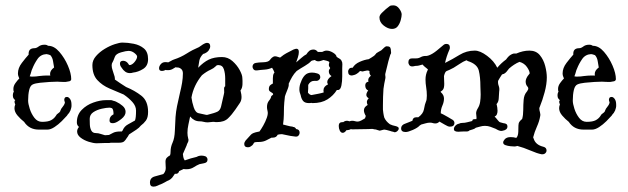

<svg xmlns="http://www.w3.org/2000/svg" viewBox="-20 -486 2346 717"><path d="M125 -2Q89 -2 70 -31Q57 -41 45.5 -54.5Q34 -68 34 -82Q34 -89 37 -96Q32 -107 36 -111L37 -112Q34 -114 31 -118Q28 -122 28 -129Q28 -139 32 -144L31 -145Q30 -148 30 -154Q30 -165 37.5 -175.5Q45 -186 52 -193Q47 -203 47 -212Q47 -232 61.5 -251Q76 -270 87 -282Q85 -306 109 -306Q116 -306 124.5 -312.5Q133 -319 146 -319Q151 -319 154 -318Q157 -317 160 -315Q182 -315 201.5 -292.5Q221 -270 233.5 -241Q246 -212 246 -190Q245 -184 239 -182.5Q233 -181 225 -180H217Q210 -180 203.5 -180.5Q197 -181 194 -181Q184 -181 166 -180Q148 -179 130 -177Q112 -175 103 -171Q93 -167 89 -150Q85 -133 85 -110Q85 -99 91 -80Q97 -61 108.5 -46Q120 -31 137 -31Q159 -31 170.5 -37Q182 -43 189 -54Q191 -59 198 -63.5Q205 -68 206 -74Q208 -80 214 -87Q220 -94 222 -101Q223 -103 221.5 -106.5Q220 -110 220 -114Q220 -117 222 -120.5Q224 -124 230 -124Q236 -124 241.5 -116.5Q247 -109 247 -95Q247 -92 247 -89Q247 -86 246 -83Q243 -71 240 -68Q239 -65 236 -62Q233 -59 230 -54Q223 -46 210.5 -33.5Q198 -21 183.5 -11.5Q169 -2 157 -2ZM91 -201Q94 -200 97 -200Q100 -200 103 -200Q109 -200 114.5 -200.5Q120 -201 126 -202Q134 -203 141.5 -203.5Q149 -204 154 -204H168Q167 -206 167 -210Q167 -223 182 -234Q180 -245 178 -258Q176 -271 168 -280L159 -283Q156 -283 154 -284Q132 -283 120 -265.5Q108 -248 101 -230Q98 -224 96.5 -217.5Q95 -211 91 -201Z M341 49Q329 49 311.5 43.5Q294 38 281 28Q268 18 268 5Q268 -4 275 -12Q267 -18 267 -29Q267 -57 285 -75.5Q303 -94 328.5 -103Q354 -112 375 -112H389Q392 -112 395 -112Q398 -112 402 -110Q411 -108 414 -106Q427 -100 438 -90.5Q449 -81 449 -68Q449 -54 433 -41.5Q417 -29 408 -27Q405 -26 400 -26Q389 -26 389 -36Q389 -51 402 -58L404 -59Q404 -78 398 -82Q392 -84 389 -84Q378 -84 360 -80Q342 -76 328.5 -67Q315 -58 315 -42Q315 -34 315.5 -21Q316 -8 321 1.5Q326 11 338 11Q347 11 355.5 14Q364 17 372 19L387 18Q393 15 402.5 10Q412 5 429 5H435Q436 3 438 1Q444 -14 458 -21.5Q472 -29 484 -36Q488 -45 488 -73Q488 -90 474.5 -105Q461 -120 442 -133Q416 -144 389 -155.5Q362 -167 343.5 -187Q325 -207 325 -243Q325 -261 338.5 -276.5Q352 -292 371 -303.5Q390 -315 408.5 -321Q427 -327 437 -327Q457 -327 479.5 -322.5Q502 -318 517.5 -305Q533 -292 533 -265Q533 -240 514.5 -228.5Q496 -217 477 -215Q474 -214 471 -213.5Q468 -213 465 -213Q455 -213 447.5 -218.5Q440 -224 435 -232L433 -235Q428 -241 428 -249Q428 -259 440 -259Q445 -259 450 -256.5Q455 -254 459 -248L461 -245Q461 -245 461 -244.5Q461 -244 462 -244L463 -243Q467 -243 469 -244Q477 -247 484.5 -257Q492 -267 492 -275Q492 -280 482 -288Q472 -296 460 -296Q451 -296 432 -290.5Q413 -285 409 -274Q406 -266 403.5 -260Q401 -254 398 -249Q398 -248 397.5 -246Q397 -244 397 -242Q397 -233 400.5 -223.5Q404 -214 408 -200Q409 -196 409 -193.5Q409 -191 409 -189Q419 -182 430 -174.5Q441 -167 451 -161Q483 -148 508 -128.5Q533 -109 533 -68Q533 -47 525 -36Q517 -25 506 -17Q500 -9 489.5 -2Q479 5 462 16Q459 21 457 24.5Q455 28 453 30Q449 37 443.5 42Q438 47 424 47H394Q391 48 388 48Q385 48 382 48H372Q365 48 357 48.5Q349 49 341 49Z M581 202Q577 203 569 207Q561 211 553 211Q540 211 540 196Q540 178 557.5 173Q575 168 590 164Q596 157 597.5 151.5Q599 146 599 141Q599 136 598.5 130.5Q598 125 598 118Q598 108 603 103Q608 98 612 96L615 94Q617 89 617 80Q617 63 624.5 46.5Q632 30 633 2Q634 -29 635.5 -49Q637 -69 641 -89Q645 -109 652 -139Q657 -159 660 -177Q663 -195 663 -212Q663 -223 656.5 -228.5Q650 -234 643 -234Q638 -234 636 -235L629 -231Q619 -224 608 -224H602L599 -225Q591 -221 585 -221Q574 -221 574 -231Q574 -239 580.5 -246.5Q587 -254 597 -254Q605 -254 608 -253Q613 -255 618.5 -258.5Q624 -262 630 -264Q655 -272 677 -286Q699 -300 723 -310Q728 -313 732.5 -316.5Q737 -320 743 -323Q749 -326 753 -326Q765 -326 765 -313Q765 -306 759.5 -298Q754 -290 741 -285H739Q727 -273 724.5 -260Q722 -247 720 -233Q740 -254 760 -263.5Q780 -273 809 -273Q831 -273 848 -258Q865 -243 875 -224.5Q885 -206 885 -195Q886 -185 885.5 -171Q885 -157 878 -148L879 -144Q882 -132 882 -124Q882 -111 876 -102Q870 -93 859 -77Q846 -58 831.5 -44Q817 -30 790 -30Q782 -30 779 -31H776Q771 -31 766 -30Q761 -29 756 -29Q748 -29 740.5 -31Q733 -33 725 -33Q705 -33 690 -51Q687 -36 683.5 -20.5Q680 -5 680 10Q680 21 683 32Q683 33 683.5 34Q684 35 684 36Q684 42 681 47Q678 52 677 57L663 89Q663 93 664.5 100.5Q666 108 670 113Q681 109 692.5 105.5Q704 102 714 100Q726 93 741 96Q748 97 751.5 101Q755 105 755 110Q755 122 740 124L725 127Q715 131 703.5 138.5Q692 146 676 146Q669 146 666 145Q662 147 657.5 149Q653 151 649 153Q646 165 633 163L629 169Q623 179 616.5 183.5Q610 188 604 190Q596 195 581 202ZM754 -57Q782 -64 792 -69Q802 -74 805.5 -88Q809 -102 816 -134Q818 -139 817 -150Q816 -161 820 -163L821 -164Q821 -174 821 -193Q821 -212 816 -227.5Q811 -243 795 -243Q791 -243 788 -241L785 -238Q778 -231 767 -226Q751 -219 734 -205Q703 -167 695 -122Q697 -105 703.5 -85Q710 -65 723 -63Q725 -63 739 -59.5Q753 -56 754 -57Z M916 61Q912 64 906 64Q892 64 892 51Q892 46 897 39Q911 24 917 17Q923 10 944 6Q946 6 947 5.5Q948 5 949 5Q955 -3 963 -17Q971 -31 976.5 -46.5Q982 -62 979 -72Q978 -76 977.5 -79.5Q977 -83 977 -86Q977 -101 984.5 -110Q992 -119 993 -127L999 -132Q1000 -133 1000 -133.5Q1000 -134 1000 -134Q1000 -138 992 -142Q984 -146 984 -153Q984 -164 990 -168.5Q996 -173 999 -174V-194Q999 -199 1000 -205Q1001 -211 1005 -215Q1003 -220 1001 -224.5Q999 -229 996 -233Q983 -227 968 -226Q953 -225 939 -223H936Q930 -223 926.5 -227.5Q923 -232 923 -237Q923 -242 926 -246Q929 -250 935 -251Q945 -253 963.5 -253.5Q982 -254 988 -262L991 -266Q995 -271 1000.5 -274Q1006 -277 1013 -275L1026 -271Q1041 -283 1049 -287Q1057 -291 1076 -301Q1084 -304 1087 -304Q1096 -304 1096 -292Q1096 -283 1092.5 -272Q1089 -261 1086 -253Q1092 -258 1104.5 -269Q1117 -280 1124 -283Q1129 -291 1135 -296Q1141 -301 1151 -301Q1160 -301 1167 -292H1183Q1187 -294 1191 -295.5Q1195 -297 1200 -297Q1211 -297 1223.5 -289.5Q1236 -282 1237 -274Q1242 -270 1247 -267.5Q1252 -265 1255 -260Q1259 -253 1258.5 -246Q1258 -239 1258 -231Q1258 -219 1258 -200.5Q1258 -182 1255 -167Q1252 -152 1244 -150H1238Q1225 -129 1203 -115Q1181 -101 1147 -101Q1144 -101 1143 -102Q1140 -101 1134 -101Q1118 -101 1111.5 -109.5Q1105 -118 1103 -130Q1098 -142 1098 -152Q1098 -167 1104 -180Q1109 -195 1118.5 -205Q1128 -215 1145 -215Q1154 -215 1164 -212Q1176 -209 1176 -198Q1176 -192 1171 -187.5Q1166 -183 1157 -184H1153Q1139 -184 1131 -169V-155Q1131 -153 1130.5 -148.5Q1130 -144 1130 -140Q1136 -132 1143 -131Q1155 -133 1169.5 -136Q1184 -139 1189 -141Q1188 -144 1188 -149Q1188 -163 1205 -171Q1202 -176 1202 -179Q1202 -191 1218 -202Q1208 -208 1208 -219Q1208 -225 1210 -227Q1212 -229 1213 -232Q1208 -238 1208 -244Q1208 -247 1209 -249.5Q1210 -252 1210 -253Q1210 -255 1206 -257Q1202 -259 1188 -262Q1184 -261 1179 -259Q1174 -257 1169 -257Q1161 -257 1156 -262Q1152 -261 1148.5 -260.5Q1145 -260 1142 -258Q1134 -249 1118.5 -240Q1103 -231 1088 -221Q1078 -211 1071 -199Q1064 -187 1058 -173Q1060 -167 1053 -150Q1046 -133 1044 -126Q1041 -101 1040.5 -86Q1040 -71 1040 -57Q1040 -43 1037 -21Q1046 -19 1054.5 -16.5Q1063 -14 1073 -13L1074 -12Q1082 -12 1086 -4Q1099 -3 1099 10Q1099 15 1095 20Q1091 25 1083 24Q1079 24 1064.5 21.5Q1050 19 1033 15Q1029 15 1025 15.5Q1021 16 1017 17Q1012 28 999 28H994Q984 33 974.5 38Q965 43 952 44Q942 44 937 44.5Q932 45 930 46Q930 46 928 48Q927 49 925.5 52.5Q924 56 916 61Z M1444 -378Q1429 -378 1413 -390.5Q1397 -403 1397 -421Q1397 -429 1406 -438Q1415 -447 1421 -452L1435 -463Q1437 -465 1441.5 -465.5Q1446 -466 1449 -466Q1462 -466 1471 -453.5Q1480 -441 1480 -432Q1480 -424 1476.5 -411Q1473 -398 1465.5 -388Q1458 -378 1444 -378ZM1454 8Q1454 8 1448 6Q1446 6 1443 5Q1440 4 1437 3Q1430 1 1424 -0.5Q1418 -2 1416 -2Q1412 -2 1406 0Q1400 2 1398 2Q1397 2 1394.5 1Q1392 0 1391 0Q1388 -1 1385 -2Q1382 -3 1378 -3Q1373 -5 1366 -4.5Q1359 -4 1356 -4L1295 -3Q1292 -3 1291 -4Q1283 0 1277 0H1274Q1267 10 1260 10Q1253 10 1249 2Q1245 -6 1245 -16Q1245 -30 1259 -30H1262Q1268 -35 1276 -35Q1279 -35 1285 -33Q1291 -35 1295 -35Q1301 -35 1305.5 -33.5Q1310 -32 1316 -32Q1321 -32 1329 -36Q1337 -40 1343 -44L1346 -53Q1339 -65 1339 -74Q1339 -86 1353 -94Q1350 -100 1350 -105Q1350 -112 1357 -119Q1348 -124 1348 -132Q1348 -137 1352 -144Q1354 -146 1355 -148Q1344 -153 1344 -167Q1344 -179 1356 -181Q1356 -183 1355.5 -184Q1355 -185 1355 -186Q1355 -192 1358 -196Q1361 -200 1365 -203Q1358 -211 1360 -220Q1356 -224 1347 -222Q1346 -222 1345 -221.5Q1344 -221 1342 -221Q1336 -219 1334 -219L1324 -221Q1322 -219 1322 -218Q1311 -208 1302.5 -206Q1294 -204 1294 -204Q1280 -204 1280 -219Q1280 -224 1283.5 -228.5Q1287 -233 1294 -233H1297Q1305 -247 1323 -255Q1341 -263 1357 -265Q1362 -268 1367 -271Q1372 -274 1376 -277Q1378 -278 1379.5 -280Q1381 -282 1382 -283L1384 -285Q1385 -286 1385 -286.5Q1385 -287 1385 -287L1393 -292L1402 -297Q1403 -297 1407 -301Q1410 -304 1415.5 -309Q1421 -314 1425 -313Q1435 -313 1437.5 -308Q1440 -303 1440 -295Q1441 -288 1440 -286Q1439 -285 1437.5 -281.5Q1436 -278 1434 -270Q1430 -257 1426.5 -241.5Q1423 -226 1419 -211Q1418 -207 1419 -202.5Q1420 -198 1419 -193Q1417 -183 1415 -173.5Q1413 -164 1412 -154Q1411 -142 1410.5 -124.5Q1410 -107 1410 -93.5Q1410 -80 1410 -77Q1410 -74 1411.5 -64Q1413 -54 1415 -47Q1421 -33 1436 -22Q1438 -21 1441 -20Q1444 -19 1446 -18L1458 -15Q1462 -14 1465.5 -12Q1469 -10 1469 -7V-6Q1469 -1 1464 3.5Q1459 8 1454 8Z M2002 90Q1986 87 1960.5 76Q1935 65 1912 59Q1906 61 1901 61Q1896 61 1886 60Q1876 59 1867.5 56Q1859 53 1859 46Q1859 41 1865 34Q1872 26 1887 26Q1898 26 1908 29Q1915 22 1915.5 6Q1916 -10 1916 -17Q1916 -26 1920 -31.5Q1924 -37 1928 -40L1930 -42Q1934 -56 1934 -75.5Q1934 -95 1935.5 -113Q1937 -131 1946 -142Q1949 -146 1948.5 -145Q1948 -144 1950 -148Q1956 -156 1949.5 -163Q1943 -170 1943 -182Q1943 -187 1946 -194Q1949 -201 1956 -209Q1958 -211 1958 -211.5Q1958 -212 1958 -212Q1958 -221 1948 -235.5Q1938 -250 1920 -255Q1910 -251 1900 -244.5Q1890 -238 1881 -230Q1876 -223 1871.5 -218Q1867 -213 1863 -211Q1862 -210 1859 -209.5Q1856 -209 1854 -207Q1846 -195 1840 -184Q1839 -174 1842.5 -165Q1846 -156 1844 -143Q1843 -133 1842.5 -119Q1842 -105 1834 -97L1835 -95Q1836 -91 1837 -84.5Q1838 -78 1838 -72Q1838 -65 1835.5 -59Q1833 -53 1827 -51Q1833 -45 1835 -42L1839 -37Q1844 -30 1849 -29L1860 -26Q1875 -25 1875 -14Q1875 -1 1858 2Q1857 2 1855.5 2.5Q1854 3 1852 3Q1844 3 1831 -5Q1821 -9 1811.5 -12.5Q1802 -16 1791 -16Q1782 -16 1773.5 -13.5Q1765 -11 1757 -9Q1753 -5 1746 -3Q1739 -1 1733 1Q1730 5 1722 5H1710Q1704 5 1699 5.5Q1694 6 1692 6Q1675 6 1675 -4Q1675 -11 1681 -17Q1687 -23 1694 -24Q1699 -27 1706 -27Q1716 -27 1725 -29.5Q1734 -32 1743 -34L1746 -40Q1749 -41 1752.5 -41Q1756 -41 1759 -41Q1760 -47 1759 -52.5Q1758 -58 1758 -63Q1758 -71 1764 -81Q1771 -92 1773 -105.5Q1775 -119 1775 -133Q1775 -141 1774.5 -148.5Q1774 -156 1774 -163Q1774 -198 1768 -222.5Q1762 -247 1727 -258L1722 -261Q1709 -256 1697.5 -248Q1686 -240 1674 -233Q1655 -223 1648.5 -221Q1642 -219 1638 -202Q1638 -194 1638.5 -186.5Q1639 -179 1639 -173Q1639 -157 1634 -151Q1632 -148 1626 -144L1625 -143L1627 -141Q1638 -131 1638 -118Q1638 -105 1632 -91.5Q1626 -78 1626 -63Q1627 -63 1635.5 -58.5Q1644 -54 1653.5 -48.5Q1663 -43 1666 -41Q1677 -36 1677 -27Q1677 -13 1660 -13Q1653 -13 1641 -20.5Q1629 -28 1621 -32L1620 -31Q1614 -25 1606 -25Q1600 -25 1596 -26.5Q1592 -28 1586 -28Q1578 -28 1569.5 -25.5Q1561 -23 1553 -21Q1551 -19 1547 -17Q1540 -9 1522 -1Q1504 7 1495 7Q1478 7 1478 -6Q1478 -20 1495 -25Q1500 -27 1506.5 -29.5Q1513 -32 1520 -35Q1522 -48 1534 -48H1542Q1560 -61 1563 -77Q1567 -99 1570.5 -106Q1574 -113 1574 -129Q1574 -145 1571.5 -160Q1569 -175 1569 -189Q1569 -208 1577 -224L1578 -227Q1575 -230 1572 -232L1567 -236Q1563 -239 1558 -245Q1553 -244 1547 -242Q1541 -240 1534 -240Q1530 -240 1527 -239Q1524 -238 1519 -238Q1512 -238 1508.5 -243Q1505 -248 1505 -253Q1505 -268 1519 -268H1534Q1543 -268 1551 -272.5Q1559 -277 1569 -277H1574L1577 -278L1581 -279Q1595 -284 1611 -297Q1627 -310 1635 -317Q1640 -322 1647 -322Q1660 -322 1660 -309Q1660 -303 1658 -300Q1647 -275 1642 -251L1644 -252Q1670 -265 1696 -281Q1722 -297 1753 -297Q1773 -297 1799 -277.5Q1825 -258 1837 -233Q1851 -250 1870 -264Q1872 -267 1874.5 -270Q1877 -273 1881 -277Q1886 -281 1892 -284Q1898 -287 1905 -286H1908Q1933 -297 1957 -297Q1982 -297 1996 -280Q2010 -263 2016 -239.5Q2022 -216 2022 -197Q2022 -172 2014 -142Q2006 -112 1995 -85Q1994 -84 1994 -81Q1994 -75 1996.5 -66.5Q1999 -58 1997 -51Q1994 -33 1985 -13Q1976 7 1971 27Q1971 28 1973 32Q1980 55 2009 62Q2021 65 2021 76Q2021 82 2016 86.5Q2011 91 2002 90Z M2159 -2Q2123 -2 2104 -31Q2091 -41 2079.5 -54.5Q2068 -68 2068 -82Q2068 -89 2071 -96Q2066 -107 2070 -111L2071 -112Q2068 -114 2065 -118Q2062 -122 2062 -129Q2062 -139 2066 -144L2065 -145Q2064 -148 2064 -154Q2064 -165 2071.5 -175.5Q2079 -186 2086 -193Q2081 -203 2081 -212Q2081 -232 2095.5 -251Q2110 -270 2121 -282Q2119 -306 2143 -306Q2150 -306 2158.5 -312.5Q2167 -319 2180 -319Q2185 -319 2188 -318Q2191 -317 2194 -315Q2216 -315 2235.5 -292.5Q2255 -270 2267.5 -241Q2280 -212 2280 -190Q2279 -184 2273 -182.5Q2267 -181 2259 -180H2251Q2244 -180 2237.5 -180.5Q2231 -181 2228 -181Q2218 -181 2200 -180Q2182 -179 2164 -177Q2146 -175 2137 -171Q2127 -167 2123 -150Q2119 -133 2119 -110Q2119 -99 2125 -80Q2131 -61 2142.5 -46Q2154 -31 2171 -31Q2193 -31 2204.5 -37Q2216 -43 2223 -54Q2225 -59 2232 -63.5Q2239 -68 2240 -74Q2242 -80 2248 -87Q2254 -94 2256 -101Q2257 -103 2255.5 -106.5Q2254 -110 2254 -114Q2254 -117 2256 -120.5Q2258 -124 2264 -124Q2270 -124 2275.5 -116.5Q2281 -109 2281 -95Q2281 -92 2281 -89Q2281 -86 2280 -83Q2277 -71 2274 -68Q2273 -65 2270 -62Q2267 -59 2264 -54Q2257 -46 2244.5 -33.5Q2232 -21 2217.5 -11.5Q2203 -2 2191 -2ZM2125 -201Q2128 -200 2131 -200Q2134 -200 2137 -200Q2143 -200 2148.5 -200.5Q2154 -201 2160 -202Q2168 -203 2175.5 -203.5Q2183 -204 2188 -204H2202Q2201 -206 2201 -210Q2201 -223 2216 -234Q2214 -245 2212 -258Q2210 -271 2202 -280L2193 -283Q2190 -283 2188 -284Q2166 -283 2154 -265.5Q2142 -248 2135 -230Q2132 -224 2130.5 -217.5Q2129 -211 2125 -201Z"/></svg>

Font: RU Serius
Style: Regular
Weight: 400
Designer: Robert E. Leuschke
Foundry: Robert E. Leuschke
Version: Version 1.011; ttfautohint (v1.8.3)